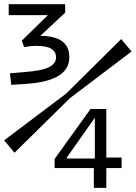

<svg xmlns="http://www.w3.org/2000/svg" viewBox="-20 -675 654 925"><path d="M22 -602.1V-654.8H293.9V-613.8L174.8 -502.9V-502Q314 -502 314 -398.9Q314 -284.7 106 -271L34.2 -266.1L27.8 -321.8L101.1 -328.1Q181.6 -334 215.8 -351.3Q250 -368.7 250 -398.9Q250 -425.3 227.8 -439.7Q205.6 -454.1 151.9 -454.1Q128.9 -454.1 96.2 -448.2L85 -479L209 -600.1V-602.1ZM316.9 -202.1 49.8 61 0 1 298.8 -224.1 564 -486.8 613.8 -426.8ZM243.2 134.8V90.8L416 -149.9H492.2V84H565.9V134.8H492.2V230H432.1V134.8ZM437 -107.9 301.8 84V88.9H437Z"/></svg>

Font: IntelOne Mono
Style: Regular
Weight: 400
Designer: Fred Shallcrass
Foundry: Frere-Jones Type LLC
Version: Version 1.200;hotconv 1.1.0;makeotfexe 2.6.0;FJTRelease1.2